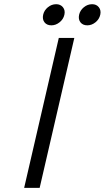

<svg xmlns="http://www.w3.org/2000/svg" viewBox="-20 -916 510 936"><path d="M266.6 -731H342.3L173.3 0H97.7ZM365.7 -844.2Q370.6 -865.7 388.7 -880.6Q406.7 -895.5 429.2 -895.5Q450.2 -895.5 461.9 -880.6Q473.6 -865.7 468.8 -844.2Q463.9 -822.3 445.6 -807.4Q427.2 -792.5 405.8 -792.5Q383.8 -792.5 372.3 -807.1Q360.8 -821.8 365.7 -844.2ZM253.9 -895.5Q274.9 -895.5 286.9 -880.6Q298.8 -865.7 293.9 -844.2Q289.1 -822.3 270.5 -807.4Q252 -792.5 230.5 -792.5Q208.5 -792.5 197 -807.1Q185.5 -821.8 190.4 -844.2Q195.3 -865.7 213.4 -880.6Q231.4 -895.5 253.9 -895.5Z"/></svg>

Font: Glacial Indifference
Style: Italic
Weight: 400
Designer: Alfredo Marco Pradil
Foundry: Alfredo Marco Pradil
Version: Version 1.312